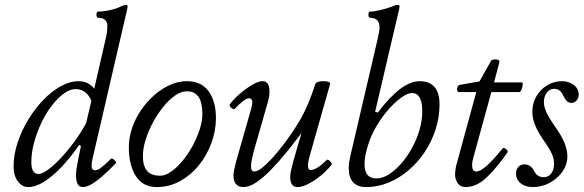

<svg xmlns="http://www.w3.org/2000/svg" viewBox="-20 -745 2365 778"><path d="M95 13Q69 13 52 -10.5Q35 -34 35 -71Q35 -117 51 -166Q67 -215 94 -259.5Q121 -304 155 -339.5Q189 -375 226 -395.5Q263 -416 299 -416Q345 -416 372 -372L357 -364L408 -587Q412 -604 413.5 -616Q415 -628 415 -640Q415 -656 405.5 -664.5Q396 -673 377 -673Q373 -673 371.5 -679.5Q370 -686 371.5 -692Q373 -698 377 -698Q400 -698 428 -704.5Q456 -711 474 -721Q481 -725 491 -725Q497 -725 497 -719Q497 -716 496.5 -713Q496 -710 495 -706L355 -102Q353 -93 352 -86.5Q351 -80 351 -74Q351 -55 366 -55Q375 -55 389.5 -65.5Q404 -76 429 -101Q432 -104 438 -100.5Q444 -97 448 -91.5Q452 -86 449 -83Q418 -51 393 -29.5Q368 -8 349 2.5Q330 13 315 13Q288 13 288 -36Q288 -47 290.5 -63.5Q293 -80 297.5 -102.5Q302 -125 308 -153L301 -158Q263 -103 226 -65Q189 -27 156 -7Q123 13 95 13ZM136 -40Q151 -40 175.5 -58Q200 -76 228 -106Q256 -136 282.5 -172.5Q309 -209 329 -246L355 -357L357 -318Q338 -384 286 -384Q263 -384 238 -365.5Q213 -347 189.5 -316.5Q166 -286 147.5 -247Q129 -208 118 -167Q107 -126 107 -88Q107 -40 136 -40Z M615 13Q559 13 530.5 -31.5Q502 -76 502 -149Q502 -187 515 -225.5Q528 -264 551 -298Q574 -332 604 -358.5Q634 -385 668 -400.5Q702 -416 737 -416Q796 -416 825.5 -375Q855 -334 855 -267Q855 -215 836.5 -165Q818 -115 785.5 -75Q753 -35 709.5 -11Q666 13 615 13ZM629 -33Q650 -33 673.5 -49.5Q697 -66 719.5 -93Q742 -120 760 -153Q778 -186 789 -220Q800 -254 800 -282Q800 -330 784.5 -352.5Q769 -375 737 -375Q714 -375 689.5 -358Q665 -341 641.5 -312Q618 -283 599.5 -248.5Q581 -214 570 -178.5Q559 -143 559 -113Q559 -73 575.5 -53Q592 -33 629 -33Z M967 13Q926 13 926 -35Q926 -44 929 -57.5Q932 -71 936 -88L998 -305Q1004 -327 1001.5 -337Q999 -347 989 -347Q981 -347 966.5 -336.5Q952 -326 930 -303Q928 -301 922 -304.5Q916 -308 912.5 -313.5Q909 -319 911 -322Q921 -336 937.5 -352Q954 -368 973.5 -382.5Q993 -397 1011.5 -406.5Q1030 -416 1044 -416Q1058 -416 1065 -405.5Q1072 -395 1072 -375Q1072 -365 1070 -352Q1068 -339 1061 -316L1017 -163Q1007 -129 1002 -106Q997 -83 997 -72Q997 -50 1010 -50Q1023 -50 1041.5 -64.5Q1060 -79 1081.5 -102.5Q1103 -126 1125 -154.5Q1147 -183 1166 -211.5Q1185 -240 1199 -264Q1213 -289 1228 -324Q1243 -359 1258 -405Q1260 -410 1267.5 -413Q1275 -416 1288 -416Q1303 -416 1310.5 -413.5Q1318 -411 1318 -406L1236 -117Q1227 -86 1228 -71Q1229 -56 1239 -56Q1251 -56 1267.5 -66.5Q1284 -77 1303 -96Q1307 -100 1312.5 -96Q1318 -92 1322 -86.5Q1326 -81 1324 -78Q1314 -65 1297.5 -49Q1281 -33 1261 -19Q1241 -5 1221.5 4Q1202 13 1186 13Q1170 13 1163 2.5Q1156 -8 1156 -28Q1156 -39 1158.5 -51Q1161 -63 1168 -90L1208 -228L1214 -223Q1180 -176 1145.5 -133.5Q1111 -91 1079 -58Q1047 -25 1018.5 -6Q990 13 967 13Z M1464 13Q1393 13 1393 -65Q1393 -75 1394.5 -86Q1396 -97 1399 -110L1510 -586Q1514 -603 1516 -615Q1518 -627 1518 -634Q1518 -673 1479 -673Q1475 -673 1473.5 -679.5Q1472 -686 1473.5 -692Q1475 -698 1479 -698Q1496 -698 1522.5 -704.5Q1549 -711 1576 -721Q1581 -725 1593 -725Q1599 -725 1599 -719Q1599 -716 1598.5 -713Q1598 -710 1597 -706L1500 -292L1511 -289Q1607 -416 1680 -416Q1761 -416 1761 -322Q1761 -270 1745 -220.5Q1729 -171 1701 -129Q1673 -87 1635.5 -55Q1598 -23 1554.5 -5Q1511 13 1464 13ZM1505 -22Q1530 -22 1556 -38.5Q1582 -55 1606 -82.5Q1630 -110 1649.5 -145.5Q1669 -181 1680 -219Q1691 -257 1691 -294Q1691 -368 1650 -368Q1631 -368 1605 -349Q1579 -330 1552.5 -299.5Q1526 -269 1505 -233Q1484 -197 1473 -162Q1465 -138 1461 -117.5Q1457 -97 1457 -80Q1457 -22 1505 -22Z M1866 13Q1845 13 1834.5 -3Q1824 -19 1824 -37Q1824 -48 1825.5 -56.5Q1827 -65 1828 -72L1910 -372H1839Q1834 -372 1832.5 -379Q1831 -386 1834 -393Q1837 -400 1843 -401L1923 -415L1970 -499Q1973 -503 1981 -504Q1989 -505 1996.5 -503Q2004 -501 2004 -495L1982 -411H2094Q2099 -411 2098 -401Q2097 -391 2093 -381.5Q2089 -372 2084 -372H1971L1899 -110Q1896 -100 1894.5 -91Q1893 -82 1893 -75Q1893 -50 1910 -50Q1926 -50 1952.5 -73.5Q1979 -97 2016 -143Q2019 -147 2025 -144.5Q2031 -142 2035 -136.5Q2039 -131 2036 -127Q1996 -69 1954 -28Q1912 13 1866 13Z M2139 13Q2109 13 2090 -2Q2071 -17 2071 -42Q2071 -59 2080.5 -69Q2090 -79 2105 -79Q2130 -79 2144 -53Q2156 -27 2183 -27Q2202 -27 2213.5 -42Q2225 -57 2225 -82Q2225 -102 2215.5 -123Q2206 -144 2181 -179Q2158 -213 2147.5 -240Q2137 -267 2137 -292Q2137 -326 2153 -354Q2169 -382 2196.5 -399Q2224 -416 2256 -416Q2286 -416 2305.5 -400.5Q2325 -385 2325 -361Q2325 -348 2316.5 -338Q2308 -328 2295 -328Q2285 -328 2277.5 -335Q2270 -342 2263 -356Q2251 -385 2226 -385Q2214 -385 2204.5 -378Q2195 -371 2189.5 -359Q2184 -347 2184 -331Q2184 -312 2194 -290Q2204 -268 2232 -228Q2256 -194 2267.5 -165.5Q2279 -137 2279 -111Q2279 -78 2259.5 -50Q2240 -22 2208 -4.5Q2176 13 2139 13Z"/></svg>

Font: Junicode VF
Style: Italic
Weight: 400
Italic angle: -11°
Designer: Peter S. Baker
Version: Version 2.209